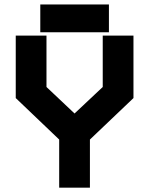

<svg xmlns="http://www.w3.org/2000/svg" viewBox="-20 -864 687 884"><path d="M252.5 0V-221.5L52.5 -412.5V-700H194V-463.5L328 -337H318.5L453 -463.5V-700H594.5V-412.5L394 -221.5V0ZM323.5 -71H323V-247.5L524 -434.5V-629.5H524.5V-434.5L323 -247.5L122 -434.5V-629.5H122.5V-434.5L323.5 -247.5ZM165.5 -715.5V-843.5H481.5V-715.5ZM230.5 -778.5H422.5H230.5Z"/></svg>

Font: Tourney Thin Black
Style: Regular
Weight: 900
Version: Version 1.015